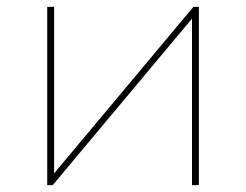

<svg xmlns="http://www.w3.org/2000/svg" viewBox="-20 -537 714 557"><path d="M133 0 537 -483V0H557V-517H541L137 -34V-517H117V0Z"/></svg>

Font: Montserrat-Alt1 Thin
Style: Regular
Weight: 100
Designer: Differentunic
Foundry: Differentunic
Version: Version 7.222